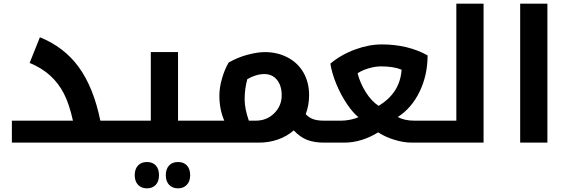

<svg xmlns="http://www.w3.org/2000/svg" viewBox="-20 -780 3114 1050"><path d="M44.9 -120.1H378.9Q358.4 -212.4 328.9 -269.3Q299.3 -326.2 253.7 -367.4Q208 -408.7 142.1 -436L198.2 -576.2Q330.1 -523.4 410.6 -413.1Q491.2 -302.7 528.8 -120.1H660.2Q665 -120.1 665 -116.2V-4.9Q665 0 660.2 0H44.9Z M649.9 0Q645 0 645 -4.9V-116.2Q645 -120.1 649.9 -120.1H804.7V-495.1H953.6V-120.1H1104Q1108.9 -120.1 1108.9 -116.2V-4.9Q1108.9 0 1104 0ZM783.7 250Q752.9 250 734.9 230.7Q716.8 211.4 716.8 178.2Q716.8 144.5 734.6 125.2Q752.4 106 783.7 106Q814.5 106 832 125Q849.6 144 849.6 178.2Q849.6 212.4 831.5 231.2Q813.5 250 783.7 250ZM953.6 250Q922.9 250 904.8 230.7Q886.7 211.4 886.7 178.2Q886.7 144.5 904.5 125.2Q922.4 106 953.6 106Q984.9 106 1002.4 125.2Q1020 144.5 1020 178.2Q1020 211.4 1001.7 230.7Q983.4 250 953.6 250Z M1206.5 -120.1Q1179.7 -181.6 1179.7 -257.8Q1179.7 -301.3 1194.3 -351.6Q1209 -401.9 1230.5 -438Q1278.8 -465.8 1333.3 -480.5Q1387.7 -495.1 1428.7 -495.1Q1497.1 -495.1 1553 -465.8Q1608.9 -436.5 1639.6 -383.1Q1670.4 -329.6 1670.4 -258.8Q1670.4 -204.1 1651.9 -155.8Q1669.9 -136.2 1693.1 -128.2Q1716.3 -120.1 1751.5 -120.1H1756.8Q1761.7 -120.1 1761.7 -116.2V-4.9Q1761.7 0 1756.8 0H1751.5Q1698.7 0 1659.9 -14.9Q1621.1 -29.8 1586.4 -66.9Q1548.3 -33.7 1499 -16.8Q1449.7 0 1397.5 0H1093.8Q1088.9 0 1088.9 -4.9V-116.2Q1088.9 -120.1 1093.8 -120.1ZM1317.9 -236.8Q1317.9 -186 1340.8 -120.1H1378.4Q1439 -120.1 1479.7 -160.6Q1520.5 -201.2 1520.5 -258.8Q1520.5 -312 1494.6 -343.5Q1468.8 -375 1425.8 -375Q1380.9 -375 1332.5 -347.2Q1317.9 -294.4 1317.9 -236.8Z M2360.4 -120.1Q2365.2 -120.1 2365.2 -116.2V-4.9Q2365.2 0 2360.4 0H2233.4Q2186.5 0 2135.7 -15.9Q2085 -31.7 2048.3 -56.2Q1956.5 0 1862.3 0H1746.6Q1741.7 0 1741.7 -4.9V-116.2Q1741.7 -120.1 1746.6 -120.1H1846.7Q1869.1 -120.1 1896.2 -125.5Q1923.3 -130.9 1940.4 -139.2Q1910.6 -162.1 1877.4 -211.4Q1844.2 -260.7 1819.8 -319.3Q1795.4 -377.9 1786.6 -432.1Q1845.2 -481 1921.1 -509Q1997.1 -537.1 2067.4 -537.1Q2210.4 -537.1 2318.4 -477.1Q2318.4 -368.7 2274.4 -278.3Q2230.5 -188 2155.3 -140.1Q2192.4 -120.1 2245.6 -120.1ZM2050.3 -201.2Q2167.5 -271 2176.3 -398.9Q2132.8 -417 2063.5 -417Q2031.2 -417 1994.1 -405.8Q1957 -394.5 1935.5 -378.9Q1950.2 -323.7 1980.7 -275.4Q2011.2 -227.1 2050.3 -201.2Z M2350.6 0Q2345.7 0 2345.7 -4.9V-116.2Q2345.7 -120.1 2350.6 -120.1H2475.6V-759.8H2624.5V0Z M2824.7 -759.8H2973.6V0H2824.7Z"/></svg>

Font: Droid Arabic Kufi
Style: Bold
Weight: 700
Designer: Pascal Zoghbi
Foundry: Irfont.ir
Version: Version 1.00 February 28, 2013, initial release